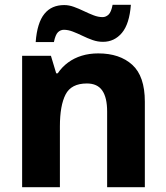

<svg xmlns="http://www.w3.org/2000/svg" viewBox="-20 -780 693 800"><path d="M389.5 -557.5Q478.8 -557.5 531.1 -510Q583.5 -462.5 583.5 -356.3V0H426.4V-315.4Q426.4 -373.6 406 -402.9Q385.7 -432.2 342.1 -432.2Q276.7 -432.2 253.2 -386.2Q229.6 -340.2 229.6 -253.7V0H72.2V-547.5H192.2L214.2 -474.5H220.5Q238.5 -501.1 263.7 -519.6Q288.8 -538.1 320.5 -547.8Q352.1 -557.5 389.5 -557.5ZM128.7 -604.7Q131.7 -645.4 140.9 -674.7Q150 -703.9 165.1 -722.4Q180.1 -740.9 200.7 -749.9Q221.4 -758.9 247.5 -758.9Q267.4 -758.9 287.9 -751.4Q308.4 -744 329.5 -733.8Q350.5 -723.7 370 -716.2Q389.5 -708.7 407.5 -708.7Q421.1 -708.7 432.3 -719.1Q443.4 -729.6 449.1 -759.9H525.3Q519.3 -680.4 488 -643Q456.6 -605.7 408.9 -605.7Q387.3 -605.7 365.9 -613.1Q344.6 -620.6 323.7 -630.8Q302.9 -640.9 283.3 -648.4Q263.8 -655.9 246.2 -655.9Q232.3 -655.9 221.6 -645.8Q211 -635.7 204.6 -604.7Z"/></svg>

Font: Noto Sans Oriya
Style: Regular
Weight: 400
Designer: Amélie Bonet and Sol Matas
Foundry: Google LLC
Version: Version 2.006